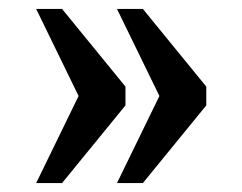

<svg xmlns="http://www.w3.org/2000/svg" viewBox="-20 -485 543 430"><path d="M242 -75H300L442 -249V-291L300 -465H242L337 -270ZM61 -75H119L261 -249V-291L119 -465H61L156 -270Z"/></svg>

Font: Noto Serif Devanagari SemiCondensed SemiBold
Style: Regular
Weight: 600
Width: 4
Designer: Universal Thirst, Indian Type Foundry and the Monotype Design Team
Foundry: Monotype Imaging Inc.
Version: Version 2.004